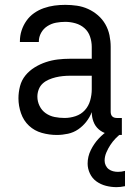

<svg xmlns="http://www.w3.org/2000/svg" viewBox="-20 -548 540 791"><path d="M214 8Q183 8 152.5 -0.5Q122 -9 99.5 -30Q77 -51 66.5 -81.5Q56 -112 56 -143Q56 -168 62.5 -193Q69 -218 85 -237.5Q101 -257 123 -270.5Q145 -284 169 -292Q193 -300 218 -303Q243 -306 269 -306H358V-355Q358 -376 351 -397Q344 -418 328 -432Q312 -446 291 -452Q270 -458 249 -458Q230 -458 211 -454.5Q192 -451 175.5 -440.5Q159 -430 149.5 -413Q140 -396 140 -377V-375H62V-378Q62 -401 69 -422.5Q76 -444 89 -462.5Q102 -481 120.5 -494Q139 -507 160.5 -514.5Q182 -522 204 -525Q226 -528 249 -528Q273 -528 297 -524.5Q321 -521 343 -511Q365 -501 383.5 -485Q402 -469 414 -448Q426 -427 431 -403Q436 -379 436 -355V-87Q436 -82 437.5 -77Q439 -72 442.5 -68.5Q446 -65 451 -63.5Q456 -62 461 -62H482V8H461Q441 8 421.5 3Q402 -2 387 -15Q372 -28 365 -47Q358 -66 358 -86Q350 -65 335.5 -46.5Q321 -28 302 -15Q283 -2 260 3Q237 8 214 8ZM246 -62Q269 -62 291.5 -69.5Q314 -77 329.5 -94Q345 -111 351.5 -134Q358 -157 358 -180V-236H269Q254 -236 239 -234.5Q224 -233 209.5 -229.5Q195 -226 181 -220Q167 -214 156 -204Q145 -194 139.5 -179.5Q134 -165 134 -150Q134 -130 143 -111.5Q152 -93 168.5 -81.5Q185 -70 205 -66Q225 -62 246 -62ZM460 223Q438 223 416.5 217.5Q395 212 377.5 199.5Q360 187 350.5 167Q341 147 341 126Q341 97 354 70.5Q367 44 386.5 23Q406 2 430.5 -13.5Q455 -29 482 -40V0Q468 10 456 22.5Q444 35 434.5 49.5Q425 64 418 80.5Q411 97 411 114Q411 124 415.5 133.5Q420 143 428 149Q436 155 446 157.5Q456 160 466 160Q473 160 480.5 159Q488 158 495 156V219Q486 221 477 222Q468 223 460 223Z"/></svg>

Font: Iosevka srxl
Style: Regular
Weight: 400
Monospace: yes
Designer: Belleve Invis
Foundry: Belleve Invis
Version: Version 33.0.1; ttfautohint (v1.8.3)